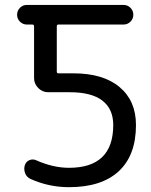

<svg xmlns="http://www.w3.org/2000/svg" viewBox="-20 -775 617 784"><path d="M89.8 -754.9H484.4Q501 -754.9 512.7 -743.2Q524.4 -731.4 524.4 -714.8Q524.4 -698.2 512.7 -686.5Q501 -674.8 484.4 -674.8H218.8Q211.9 -674.8 211.9 -668V-482.4Q211.9 -475.6 218.8 -475.6H279.3Q401.4 -475.6 468.3 -419.4Q535.2 -363.3 535.2 -264.6Q535.2 -140.6 464.8 -75.7Q394.5 -10.7 261.7 -10.7Q179.7 -10.7 105.5 -43.9Q89.8 -50.8 83 -66.4Q79.1 -76.2 79.1 -85.9Q79.1 -92.8 81.1 -99.6Q85.9 -115.2 100.1 -121.1Q114.3 -127 128.9 -120.1Q197.3 -89.8 261.7 -89.8Q442.4 -89.8 442.4 -264.6Q442.4 -330.1 397.9 -364.3Q353.5 -398.4 265.6 -398.4H176.8Q153.3 -398.4 136.2 -415.5Q119.1 -432.6 119.1 -456.1V-668Q119.1 -674.8 111.3 -674.8H89.8Q73.2 -674.8 61.5 -686.5Q49.8 -698.2 49.8 -714.8Q49.8 -731.4 61.5 -743.2Q73.2 -754.9 89.8 -754.9Z"/></svg>

Font: Gen Jyuu Gothic P Regular
Style: Regular
Weight: 400
Designer: [Source Han Sans]
Ryoko NISHIZUKA  (kana & ideographs); Paul D. Hunt (Latin, Greek & Cyrillic); Wenlong ZHANG  (bopomofo
Version: Version 1.002.20150607